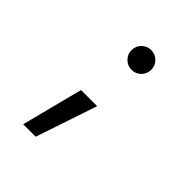

<svg xmlns="http://www.w3.org/2000/svg" viewBox="-204 -654 994 994"><g transform="rotate(45 293.0 -157.0)"><path d="M327.1 -382.8Q297.4 -382.8 276.1 -404.1Q254.9 -425.3 254.9 -455.1Q254.9 -485.4 276.1 -506.3Q297.4 -527.3 327.1 -527.3Q357.4 -527.3 378.4 -506.3Q399.4 -485.4 399.4 -455.1Q399.4 -425.3 378.4 -404.1Q357.4 -382.8 327.1 -382.8ZM129.9 212.9 216.3 -124H334.5L221.2 212.9Z"/></g></svg>

Font: Cascadia Code
Style: Italic
Weight: 400
Italic angle: -10°
Designer: Aaron Bell
Foundry: Saja Typeworks
Version: Version 2407.024